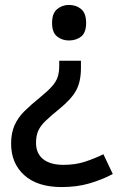

<svg xmlns="http://www.w3.org/2000/svg" viewBox="-20 -566 487 778"><path d="M308 -291Q308 -236 289 -200.5Q270 -165 221 -125Q185 -96 164 -75.5Q143 -55 134.5 -35Q126 -15 126 13Q126 56 155 79Q184 102 237 102Q285 102 323.5 89.5Q362 77 399 59L437 139Q394 162 343 177Q292 192 230 192Q132 192 78.5 144Q25 96 25 16Q25 -27 39 -58.5Q53 -90 79.5 -116Q106 -142 143 -172Q175 -198 191.5 -217Q208 -236 214 -255Q220 -274 220 -300V-320H308ZM329 -473Q329 -434 309 -418Q289 -402 259 -402Q232 -402 211.5 -418Q191 -434 191 -473Q191 -512 211.5 -529Q232 -546 259 -546Q289 -546 309 -529Q329 -512 329 -473Z"/></svg>

Font: Noto Sans Gurmukhi UI Medium
Style: Regular
Weight: 500
Designer: Jelle Bosma - Monotype Design Team
Foundry: Monotype Imaging Inc.
Version: Version 2.004; ttfautohint (v1.8.4.7-5d5b)